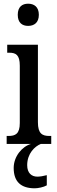

<svg xmlns="http://www.w3.org/2000/svg" viewBox="-20 -778 308 1038"><path d="M132 -638C164 -638 190 -655 190 -698C190 -741 164 -758 132 -758C100 -758 76 -741 76 -698C76 -655 100 -638 132 -638ZM16 0H148C99 14 54 68 54 130C54 206 95 240 168 240C185 240 216 234 233 224V169C214 174 196 177 182 177C151 177 127 158 127 115C127 52 168 13 201 0H257V-43H247C209 -43 185 -55 185 -117V-536H19V-493H30C66 -493 87 -481 87 -423V-113C87 -54 63 -43 26 -43H16Z"/></svg>

Font: Noto Serif Georgian ExtraCondensed Medium
Style: Regular
Weight: 500
Width: 2
Designer: Monotype Design Team, Akaki Razmadze
Foundry: Google LLC
Version: Version 2.003